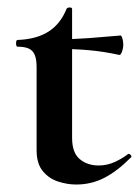

<svg xmlns="http://www.w3.org/2000/svg" viewBox="-20 -482 376 514"><path d="M184 12Q160 12 135.5 4Q111 -4 94.5 -24Q78 -44 78 -80V-302Q78 -323 73 -335Q68 -347 57 -352Q46 -357 27 -357Q23 -357 23 -366Q23 -375 27 -375Q78 -377 110 -397.5Q142 -418 158 -458Q160 -462 166.5 -462Q173 -462 173 -458V-113Q173 -73 193.5 -56Q214 -39 244 -39Q267 -39 287.5 -48.5Q308 -58 322 -69Q325 -72 329.5 -67.5Q334 -63 330 -60Q293 -23 258.5 -5.5Q224 12 184 12ZM299 -335Q258 -344 219.5 -347.5Q181 -351 138 -351V-377Q179 -377 218.5 -380Q258 -383 303 -387Q305 -387 307.5 -379.5Q310 -372 310 -363Q310 -353 306.5 -343.5Q303 -334 299 -335Z"/></svg>

Font: Cormorant Infant Light
Style: Regular
Weight: 300
Designer: Christian Thalmann (Catharsis Fonts)
Foundry: Catharsis Fonts
Version: Version 4.001